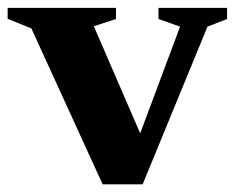

<svg xmlns="http://www.w3.org/2000/svg" viewBox="-26 -467 610 490"><path d="M503.5 -399 338 3.5H236L54 -394.5L-6.5 -419V-447H270V-418.5L213.5 -400L351.5 -81L314.5 -80.5L433.5 -399L378.5 -418.5V-447H553.5V-418.5Z"/></svg>

Font: Newsreader 16pt 16pt
Style: Bold
Weight: 700
Version: Version 1.003